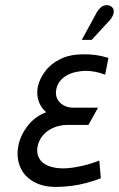

<svg xmlns="http://www.w3.org/2000/svg" viewBox="-20 -725 468 756"><path d="M394 -431 407 -497Q381 -505 356 -508.5Q331 -512 307 -511Q255 -511 217.5 -492.5Q180 -474 158 -444.5Q136 -415 129 -384Q125 -363 128 -344Q131 -325 140 -309.5Q149 -294 162 -283Q118 -267 89 -229.5Q60 -192 52 -150Q44 -104 59.5 -67.5Q75 -31 111.5 -10Q148 11 200 11Q230 11 261 7Q292 3 321.5 -5Q351 -13 377 -23L371 -93Q354 -86 336 -80.5Q318 -75 299.5 -71Q281 -67 263 -64.5Q245 -62 229 -62Q194 -62 169 -72.5Q144 -83 133.5 -103Q123 -123 128 -149Q133 -171 145.5 -187.5Q158 -204 175 -214Q192 -224 209.5 -228.5Q227 -233 241 -233H328L366 -301H269Q247 -301 230 -310.5Q213 -320 205 -337Q197 -354 202 -375Q206 -393 216.5 -406Q227 -419 243.5 -428.5Q260 -438 282 -442Q300 -446 317.5 -446Q335 -446 354 -442.5Q373 -439 394 -431ZM412 -645Q421 -655 425 -665.5Q429 -676 427.5 -685Q426 -694 417 -700Q407 -706 396 -704.5Q385 -703 376.5 -695.5Q368 -688 362 -678L302 -568H341Z"/></svg>

Font: Advent Pro Medium
Style: Italic
Weight: 500
Italic angle: -12°
Version: Version 3.000